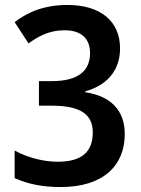

<svg xmlns="http://www.w3.org/2000/svg" viewBox="-20 -744 569 774"><path d="M464 -549C464 -658 386 -724 252 -724C161 -724 94 -697 39 -655L95 -569C135 -598 179 -622 240 -622C308 -622 343 -588 343 -530C343 -462 300 -417 189 -417H137V-318H188C306 -318 354 -282 354 -210C354 -136 314 -92 213 -92C158 -92 94 -107 39 -137V-26C95 -1 153 10 225 10C398 10 483 -78 483 -204C483 -297 428 -357 324 -372V-376C409 -399 464 -458 464 -549Z"/></svg>

Font: Noto Sans Ethiopic SemiCondensed SemiBold
Style: Regular
Weight: 600
Width: 4
Designer: Monotype Design Team
Foundry: Monotype Imaging Inc.
Version: Version 2.102